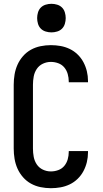

<svg xmlns="http://www.w3.org/2000/svg" viewBox="-20 -980 540 1008"><path d="M247 8Q220 8 193 2.5Q166 -3 142.5 -16Q119 -29 101 -49.5Q83 -70 72 -94.5Q61 -119 56.5 -146Q52 -173 52 -200V-535Q52 -562 56.5 -589Q61 -616 72 -640.5Q83 -665 101 -685.5Q119 -706 142.5 -719Q166 -732 193 -737.5Q220 -743 247 -743Q273 -743 298 -738.5Q323 -734 346 -723Q369 -712 387.5 -694Q406 -676 418 -653.5Q430 -631 436 -606Q442 -581 442 -555V-548H341V-552Q341 -572 335.5 -591.5Q330 -611 317.5 -626Q305 -641 286 -648Q267 -655 247 -655Q225 -655 205 -645.5Q185 -636 173 -618Q161 -600 157 -578.5Q153 -557 153 -535V-200Q153 -178 157 -156.5Q161 -135 173 -117Q185 -99 205 -89.5Q225 -80 247 -80Q267 -80 286 -87Q305 -94 317.5 -109Q330 -124 335.5 -143.5Q341 -163 341 -183V-187H442V-180Q442 -154 436 -129Q430 -104 418 -81.5Q406 -59 387.5 -41Q369 -23 346 -12Q323 -1 298 3.5Q273 8 247 8ZM250 -810Q235 -810 220 -814.5Q205 -819 194.5 -829.5Q184 -840 179.5 -855Q175 -870 175 -885Q175 -900 179.5 -915Q184 -930 194.5 -940.5Q205 -951 220 -955.5Q235 -960 250 -960Q265 -960 280 -955.5Q295 -951 305.5 -940.5Q316 -930 320.5 -915Q325 -900 325 -885Q325 -870 320.5 -855Q316 -840 305.5 -829.5Q295 -819 280 -814.5Q265 -810 250 -810Z"/></svg>

Font: Iosevka Term Semibold
Style: Regular
Weight: 600
Monospace: yes
Designer: Belleve Invis
Foundry: Belleve Invis
Version: Version 31.4.0